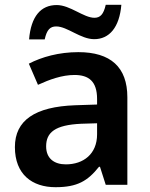

<svg xmlns="http://www.w3.org/2000/svg" viewBox="-20 -769 625 799"><path d="M101 -605H166C175 -646 189 -659 214 -659C260 -659 315 -606 372 -606C435 -606 477 -655 485 -749H420C411 -709 397 -695 373 -695C328 -695 272 -748 216 -748C150 -748 109 -701 101 -605ZM306 -552C225 -552 154 -532 100 -504L138 -416C186 -438 238 -457 290 -457C349 -457 384 -431 384 -357V-334L293 -331C125 -325 42 -268 42 -157C42 -43 114 10 211 10C302 10 345 -16 392 -75H396L420 0H510V-364C510 -490 440 -552 306 -552ZM318 -254 384 -256V-210C384 -128 327 -85 254 -85C206 -85 172 -109 172 -160C172 -218 209 -249 318 -254Z"/></svg>

Font: Noto Sans Khmer UI SemiBold
Style: Regular
Weight: 600
Designer: Danh Hong and the Monotype Design Team
Foundry: Monotype Imaging Inc.
Version: Version 2.002